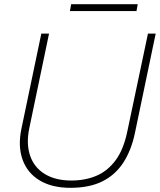

<svg xmlns="http://www.w3.org/2000/svg" viewBox="-20 -890 766 920"><path d="M318 10Q229 10 170 -25.5Q111 -61 88 -125.5Q65 -190 83 -275L178 -729H215L120 -274Q105 -200 124.5 -143.5Q144 -87 195 -56Q246 -25 322 -25Q388 -25 441.5 -47.5Q495 -70 533.5 -121.5Q572 -173 590 -260L689 -729H726L627 -255Q610 -172 572 -112.5Q534 -53 471.5 -21.5Q409 10 318 10ZM315 -837 321 -870H640L634 -837Z"/></svg>

Font: Mona Sans
Style: Italic
Weight: 200
Italic angle: -11.6951°
Designer: Deni Anggara
Foundry: GitHub
Version: Version 2.000